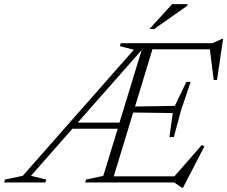

<svg xmlns="http://www.w3.org/2000/svg" viewBox="-90 -878 1094 924"><path d="M59 -32 132.5 -14 128.5 0H-70L-66 -14L19.5 -32L554 -638.5L487 -656L491 -670H931.5L977.5 -690.5H983.5L954.5 -493.5L938.5 -493L920 -640.5H643.5L560 -365.5L751.5 -368.5L807 -484H827.5L782.5 -351L746.5 -218.5H725.5L741.5 -334L551 -336.5L457.5 -29.5H749.5L881.5 -180.5L893.5 -173L790.5 25.5H785L748.5 0H320L324 -14L407 -31.5L476.5 -258.5H258.5ZM284 -288H485L592 -637.5ZM629 -738 738 -858H813L811.5 -850.5L651.5 -738Z"/></svg>

Font: Newsreader Text Light
Style: Italic
Weight: 300
Italic angle: -17°
Designer: Hugues Gentile
Foundry: Production Type
Version: Version 1.001